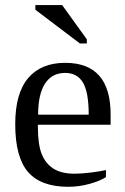

<svg xmlns="http://www.w3.org/2000/svg" viewBox="-20 -715 484 745"><path d="M127 -231V-222.2Q127 -154.8 141.8 -117.4Q156.7 -80.1 187.7 -60.5Q218.8 -41 269 -41Q295.4 -41 331.5 -45.4Q367.7 -49.8 391.1 -55.2V-27.8Q367.7 -12.7 327.4 -1.5Q287.1 9.8 245.1 9.8Q138.2 9.8 88.6 -47.9Q39.1 -105.5 39.1 -232.9Q39.1 -353 89.4 -412.1Q139.6 -471.2 232.9 -471.2Q409.2 -471.2 409.2 -271V-231ZM232.9 -432.1Q182.1 -432.1 155 -391.1Q127.9 -350.1 127.9 -270H324.2Q324.2 -357.4 301.8 -394.8Q279.3 -432.1 232.9 -432.1ZM290 -546.4 117.2 -677.2V-695.3H221.2L316.9 -562.5V-546.4Z"/></svg>

Font: Liberation Serif
Style: Regular
Weight: 400
Designer: Steve Matteson
Foundry: Ascender Corporation
Version: Version 2.1.5